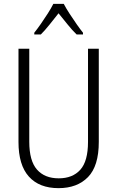

<svg xmlns="http://www.w3.org/2000/svg" viewBox="-20 -967 609 997"><path d="M493 -230Q493 -105 437 -47.5Q381 10 284 10Q184 10 130 -50Q76 -110 76 -230V-714H132V-231Q132 -132 172 -86.5Q212 -41 285 -41Q357 -41 397 -85.5Q437 -130 437 -230V-714H493ZM311 -947Q323 -924 341.5 -895.5Q360 -867 379 -840Q398 -813 411 -797V-788H378Q355 -810 331 -840Q307 -870 284 -898Q262 -870 237.5 -839.5Q213 -809 192 -788H158V-797Q174 -817 192.5 -843.5Q211 -870 228.5 -897.5Q246 -925 257 -947Z"/></svg>

Font: Noto Sans Tamil Condensed Light
Style: Regular
Weight: 300
Width: 3
Designer: Jelle Bosma - Monotype Design Team
Foundry: Monotype Imaging Inc.
Version: Version 2.004; ttfautohint (v1.8.4.7-5d5b)